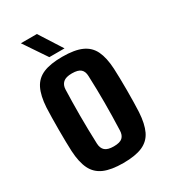

<svg xmlns="http://www.w3.org/2000/svg" viewBox="-191 -865 855 968"><g transform="rotate(-30 236.5 -381.0)"><path d="M236.7 9.2Q167.1 9.2 125.1 -9Q83.2 -27.3 63.4 -67.5Q43.6 -107.8 40.1 -173.6Q39 -196 38.4 -229Q37.8 -262 37.8 -298.8Q37.8 -335.6 38.4 -369.4Q39 -403.2 40.1 -427.1Q44.1 -493.8 64 -533.9Q83.9 -574 125.7 -591.6Q167.4 -609.2 236.7 -609.2Q307.7 -609.2 349.2 -590.6Q390.7 -572 409.9 -531.9Q429 -491.9 432.5 -427.1Q433.6 -403.5 434.4 -370.3Q435.1 -337 435.1 -300.8Q435.1 -264.5 434.4 -231.1Q433.6 -197.6 432.5 -173.6Q428.6 -107.8 409.4 -67.5Q390.2 -27.3 348.7 -9Q307.2 9.2 236.7 9.2ZM236.7 -87.7Q272.8 -87.7 287.5 -101.4Q302.3 -115.2 303 -142Q304.5 -186.8 305.4 -226.1Q306.2 -265.4 306.2 -302.8Q306.3 -340.2 305.5 -378.4Q304.7 -416.7 303 -458.9Q302.3 -485.7 287.3 -499Q272.4 -512.3 236.7 -512.3Q201.7 -512.3 185.7 -498.1Q169.8 -483.8 168.8 -458.3Q167.7 -425 167 -387Q166.4 -348.9 166.3 -308.2Q166.3 -267.5 167.1 -225.7Q167.9 -184 169.5 -142.4Q170.7 -115.1 186.2 -101.4Q201.7 -87.7 236.7 -87.7ZM179.6 -640 90.3 -772.4H183.6L268.1 -640Z"/></g></svg>

Font: Big Shoulders Text SC Thin
Style: Regular
Weight: 100
Designer: Patric King
Foundry: XO Type Co
Version: Version 2.002